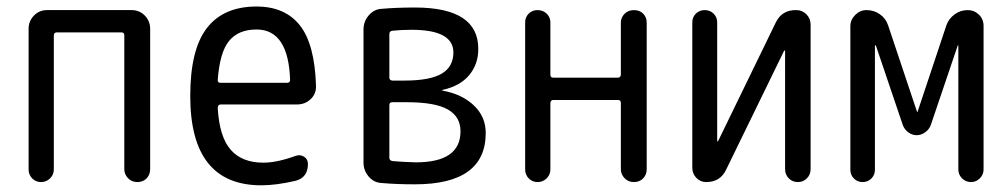

<svg xmlns="http://www.w3.org/2000/svg" viewBox="-20 -550 3040 580"><path d="M66.4 -38.1V-462.9Q66.4 -486.3 82.5 -502.9Q98.6 -519.5 122.1 -519.5H377.9Q401.4 -519.5 417.5 -502.9Q433.6 -486.3 433.6 -462.9V-39.1Q433.6 -22.5 422.9 -11.2Q412.1 0 395 0Q377.9 0 366.7 -11.7Q355.5 -23.4 355.5 -39.1V-444.3Q355.5 -452.1 346.7 -452.1H151.4Q143.6 -452.1 142.6 -444.3V-38.1Q142.6 -22.5 131.3 -11.2Q120.1 0 104 0Q87.9 0 77.1 -11.2Q66.4 -22.5 66.4 -38.1Z M754.9 -460.9Q700.2 -460.9 671.9 -426.3Q643.6 -391.6 637.7 -307.6Q637.7 -299.8 646.5 -299.8H846.7Q855.5 -299.8 856.4 -307.6Q851.6 -460.9 754.9 -460.9ZM769.5 9.8Q554.7 9.8 554.7 -259.8Q554.7 -400.4 605 -465.3Q655.3 -530.3 754.9 -530.3Q840.8 -530.3 885.7 -473.6Q930.7 -417 934.6 -291Q935.5 -266.6 918.5 -250.5Q901.4 -234.4 877 -234.4H646.5Q638.7 -234.4 637.7 -224.6Q642.6 -136.7 676.8 -97.7Q710.9 -58.6 775.4 -58.6Q816.4 -58.6 873 -79.1Q886.7 -84 898.4 -76.7Q910.2 -69.3 910.2 -54.7Q910.2 -13.7 873 -3.9Q814.5 9.8 769.5 9.8Z M1156.2 -232.4V-73.2Q1156.2 -65.4 1165 -63.5Q1198.2 -60.5 1236.3 -59.6Q1371.1 -59.6 1371.1 -153.3Q1371.1 -197.3 1333 -219.2Q1294.9 -241.2 1209 -241.2H1165Q1156.2 -241.2 1156.2 -232.4ZM1156.2 -447.3V-315.4Q1156.2 -307.6 1165 -306.6H1202.1Q1279.3 -306.6 1314.5 -327.6Q1349.6 -348.6 1349.6 -391.6Q1349.6 -460 1223.6 -460Q1191.4 -460 1164.1 -457Q1156.2 -455.1 1156.2 -447.3ZM1133.8 2.9Q1109.4 2 1093.8 -16.6Q1078.1 -35.2 1078.1 -58.6V-460.9Q1078.1 -485.4 1094.2 -503.9Q1110.4 -522.5 1133.8 -523.4Q1177.7 -527.3 1233.4 -527.3Q1425.8 -527.3 1424.8 -401.4Q1424.8 -356.4 1397.5 -323.2Q1370.1 -290 1316.4 -278.3L1315.4 -277.3L1316.4 -276.4Q1376 -265.6 1411.6 -231.4Q1447.3 -197.3 1447.3 -148.4Q1447.3 6.8 1233.4 6.8Q1177.7 6.8 1133.8 2.9Z M1566.4 -38.1V-482.4Q1566.4 -498 1577.1 -508.8Q1587.9 -519.5 1604 -519.5Q1620.1 -519.5 1631.3 -508.8Q1642.6 -498 1642.6 -482.4V-324.2Q1642.6 -315.4 1651.4 -315.4H1846.7Q1854.5 -315.4 1855.5 -324.2V-481.4Q1855.5 -497.1 1866.7 -508.3Q1877.9 -519.5 1895 -519.5Q1912.1 -519.5 1922.9 -508.8Q1933.6 -498 1933.6 -481.4V-39.1Q1933.6 -22.5 1922.9 -11.2Q1912.1 0 1895 0Q1877.9 0 1866.7 -11.7Q1855.5 -23.4 1855.5 -39.1V-239.3Q1855.5 -248 1846.7 -248H1651.4Q1643.6 -248 1642.6 -239.3V-38.1Q1642.6 -22.5 1631.3 -11.2Q1620.1 0 1604 0Q1587.9 0 1577.1 -11.2Q1566.4 -22.5 1566.4 -38.1Z M2113.3 0Q2095.7 0 2083.5 -12.7Q2071.3 -25.4 2071.3 -43V-482.4Q2071.3 -498 2082 -508.8Q2092.8 -519.5 2108.9 -519.5Q2125 -519.5 2135.7 -508.8Q2146.5 -498 2146.5 -482.4V-124Q2146.5 -123 2147.5 -123Q2149.4 -123 2149.4 -124L2323.2 -481.4Q2341.8 -520.5 2385.7 -519.5Q2403.3 -519.5 2416 -506.8Q2428.7 -494.1 2428.7 -475.6V-39.1Q2428.7 -22.5 2417.5 -11.2Q2406.2 0 2390.1 0Q2374 0 2362.8 -11.2Q2351.6 -22.5 2351.6 -39.1V-396.5Q2351.6 -397.5 2350.6 -397.5Q2348.6 -397.5 2348.6 -396.5L2173.8 -38.1Q2156.2 0 2113.3 0Z M2548.8 -37.1V-470.7Q2548.8 -490.2 2563.5 -504.9Q2578.1 -519.5 2597.7 -519.5Q2620.1 -519.5 2638.2 -506.8Q2656.2 -494.1 2663.1 -472.7L2750 -212.9Q2750 -211.9 2751 -211.9Q2752 -211.9 2752 -212.9L2838.9 -473.6Q2845.7 -493.2 2863.3 -506.3Q2880.9 -519.5 2903.3 -519.5Q2922.9 -519.5 2937 -505.9Q2951.2 -492.2 2951.2 -471.7V-38.1Q2951.2 -22.5 2939.9 -11.2Q2928.7 0 2913.1 0Q2897.5 0 2886.2 -11.2Q2875 -22.5 2875 -38.1V-412.1Q2875 -413.1 2874 -413.1Q2873 -413.1 2873 -412.1L2792 -172.9Q2787.1 -159.2 2774.9 -150.4Q2762.7 -141.6 2749 -141.6Q2735.4 -141.6 2723.6 -150.4Q2711.9 -159.2 2707 -172.9L2626 -412.1Q2626 -413.1 2624 -413.1Q2623 -413.1 2623 -412.1V-37.1Q2623 -21.5 2612.3 -10.7Q2601.6 0 2585.9 0Q2570.3 0 2559.6 -10.7Q2548.8 -21.5 2548.8 -37.1Z"/></svg>

Font: Rounded Mgen+ 1m regular
Style: Regular
Weight: 400
Designer: [Source Han Sans]
Ryoko NISHIZUKA  (kana & ideographs); Paul D. Hunt (Latin, Greek & Cyrillic); Wenlong ZHANG  (bopomofo
Version: Version 1.059.20150602